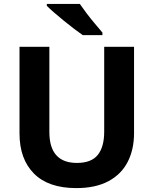

<svg xmlns="http://www.w3.org/2000/svg" viewBox="-20 -954 787 984"><path d="M371 10Q228 10 154 -64.5Q80 -139 80 -270V-714H233V-278Q233 -198 268.5 -158.5Q304 -119 374 -119Q448 -119 481 -160Q514 -201 514 -279V-714H667V-272Q667 -188 634.5 -124.5Q602 -61 536 -25.5Q470 10 371 10ZM389 -934Q404 -912 424.5 -885Q445 -858 467 -832Q489 -806 505 -787V-774H404Q385 -787 359.5 -806.5Q334 -826 307.5 -847.5Q281 -869 257.5 -889.5Q234 -910 220 -924V-934Z"/></svg>

Font: Noto Sans Symbols
Style: Bold
Weight: 700
Version: Version 2.002